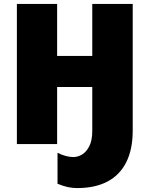

<svg xmlns="http://www.w3.org/2000/svg" viewBox="-20 -734 762 978"><path d="M656 -68Q656 27 623 92.5Q590 158 527 191Q464 224 373 224Q349 224 325.5 219Q302 214 273 202V44Q294 55 315 60.5Q336 66 354 66Q376 66 398 53Q420 40 435 10.5Q450 -19 450 -67V-291H271V0H66V-714H271V-449H450V-714H656Z"/></svg>

Font: Noto Sans Display Black
Style: Regular
Weight: 900
Designer: Monotype Design Team
Foundry: Monotype Imaging Inc.
Version: Version 2.003